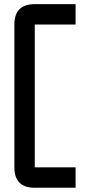

<svg xmlns="http://www.w3.org/2000/svg" viewBox="-20 -801 431 919"><path d="M146.5 -781.2H341.8V-683.6H146.5V0H341.8V97.7H146.5Q48.8 97.7 48.8 0V-683.6Q48.8 -781.2 146.5 -781.2Z"/></svg>

Font: BabelStone Runic Short Twig
Style: Regular
Weight: 400
Designer: Andrew West
Foundry: BabelStone
Version: Version 3.003;March 14, 2022